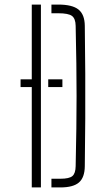

<svg xmlns="http://www.w3.org/2000/svg" viewBox="-20 -820 448 840"><path d="M70 -473H142V-439H70ZM191 -473H253V-439H191ZM119 0V-800H159V0ZM205 0V-38H244Q283 -38 296.8 -49.8Q310.5 -61.5 311 -93Q313 -183.5 314 -257.2Q315 -331 315 -400Q315 -469 314 -542.8Q313 -616.5 311 -707Q310.5 -738.5 295 -750.2Q279.5 -762 235 -762H205V-800H235Q296.5 -800 323.5 -778.2Q350.5 -756.5 351 -707Q352.5 -597 353 -498.2Q353.5 -399.5 353 -301Q352.5 -202.5 351 -93Q350.5 -43.5 325.5 -21.8Q300.5 0 244 0Z"/></svg>

Font: Big Shoulders Stencil Text Thin
Style: Regular
Weight: 100
Designer: Patric King
Foundry: XO Type Co
Version: Version 2.001